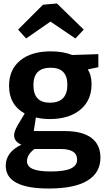

<svg xmlns="http://www.w3.org/2000/svg" viewBox="-20 -841 614 1103"><path d="M260 242Q13 242 13 111Q13 33 103 -10Q61 -27 61 -65Q61 -75 66 -89Q71 -103 84.5 -126.5Q98 -150 122 -189Q32 -238 32 -348Q32 -441 96 -493.5Q160 -546 272 -546Q342 -546 395 -525L545 -530V-455L484 -442Q495 -426 500.5 -404.5Q506 -383 506 -357Q506 -264 441 -210.5Q376 -157 266 -157Q225 -157 186 -166L174 -88H352Q453 -88 505 -49Q557 -10 557 65Q557 151 482.5 196.5Q408 242 260 242ZM266 -251Q367 -251 367 -354Q367 -452 271 -452Q172 -452 172 -352Q172 -251 266 -251ZM272 144Q351 144 387 127Q423 110 423 77Q423 45 399 30Q375 15 330 15H178Q135 47 135 85Q135 115 168 129.5Q201 144 272 144ZM130 -620 84 -671 227 -814 307 -821 461 -671 413 -620 270 -717Z"/></svg>

Font: Bitter
Style: Bold
Weight: 700
Designer: Sol Matas, and Bitter project Authors
Foundry: Sol Matas
Version: Version 2.001